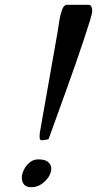

<svg xmlns="http://www.w3.org/2000/svg" viewBox="-20 -761 402 795"><path d="M154.8 -180.2Q147.5 -180.2 145.8 -184.1Q144 -188 144 -193.8Q144 -198.7 144.3 -203.1Q144.5 -207.5 145 -211.9L219.2 -632.8Q221.7 -650.9 225.8 -676.5Q230 -702.1 237.5 -721.7Q245.1 -741.2 256.8 -741.2H346.2Q361.8 -741.2 361.8 -714.8Q361.8 -706.5 352.1 -674.3Q342.3 -642.1 326.4 -594.5Q310.5 -546.9 291.5 -492.4Q272.5 -438 253.2 -384.5Q233.9 -331.1 217.8 -286.4Q201.7 -241.7 191.7 -214.1Q181.6 -186.5 181.2 -185.1Q175.8 -183.1 165.8 -181.6Q155.8 -180.2 154.8 -180.2ZM109.4 14.2Q88.4 14.2 79.3 2.7Q70.3 -8.8 70.3 -23.9Q70.3 -40.5 79.1 -58.3Q87.9 -76.2 103.3 -88.6Q118.7 -101.1 138.2 -101.1Q167.5 -101.1 179.9 -89.6Q192.4 -78.1 192.4 -63Q192.4 -45.9 180.9 -28.1Q169.4 -10.3 150.6 2Q131.8 14.2 109.4 14.2Z"/></svg>

Font: Norican
Style: Regular
Weight: 400
Designer: Vernon Adams
Foundry: Vernon Adams
Version: Version 1.100; ttfautohint (v1.8.4.7-5d5b);gftools[0.9.33]